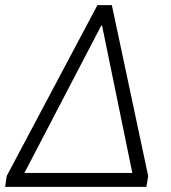

<svg xmlns="http://www.w3.org/2000/svg" viewBox="-20 -725 665 745"><path d="M0 0 6 -42 358 -705H414L555 -42L548 0ZM373 -626 58 -22 63 -54H505L500 -22L376 -626Z"/></svg>

Font: Nunito Sans 10pt SemiCondensed Light
Style: Italic
Weight: 300
Width: 4
Italic angle: -9°
Designer: Vernon Adams
Foundry: Vernon Adams
Version: Version 3.101;gftools[0.9.27]